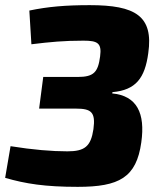

<svg xmlns="http://www.w3.org/2000/svg" viewBox="-29 -718 623 746"><path d="M320 -698C225 -698 157 -692 85 -677L93 -546C167 -555 219 -560 295 -560C350 -560 367 -551 360 -499C352 -438 336 -419 273 -419H139L123 -296H266C326 -296 343 -282 334 -216C324 -149 300 -130 233 -130C173 -130 99 -136 12 -150L-9 -27C70 -4 146 8 273 8C434 8 501 -28 520 -165C536 -278 503 -346 407 -355L408 -360C499 -368 534 -415 547 -511C568 -656 497 -698 320 -698Z"/></svg>

Font: Exo 2 Extra Bold
Style: Italic
Weight: 800
Italic angle: -8°
Designer: Natanael Gama
Version: Version 1.001;PS 001.001;hotconv 1.0.88;makeotf.lib2.5.64775